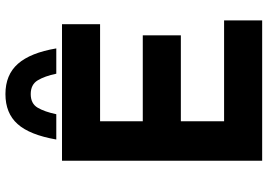

<svg xmlns="http://www.w3.org/2000/svg" viewBox="-159 -825 984 706"><g transform="rotate(-90 333.0 -472.0)"><path d="M95 -736H597V-596H240V-439H556V-299H240V-140H611V0H95ZM340 -944Q411 -944 451.5 -898Q492 -852 508 -757H415Q406 -800 390.5 -825.5Q375 -851 340 -851Q305 -851 290 -825.5Q275 -800 266 -757H173Q190 -855 230 -899.5Q270 -944 340 -944Z"/></g></svg>

Font: Reem Kufi
Style: Bold
Weight: 700
Designer: Khaled Hosny
Version: Version 1.001